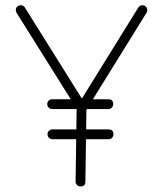

<svg xmlns="http://www.w3.org/2000/svg" viewBox="-20 -691 610 718"><path d="M512.7 -671.4Q520.5 -671.4 525.6 -665.8Q530.8 -660.2 530.8 -652.8Q530.8 -647.9 527.8 -643.1L303.2 -280.8L299.3 -11.7Q299.3 6.3 281.2 6.3Q273.4 6.3 268.1 1.2Q262.7 -3.9 262.7 -11.7V-12.2L266.6 -284.7L42 -643.1Q39.1 -647.9 39.1 -653.3Q39.1 -661.1 44.4 -666.3Q49.8 -671.4 57.6 -671.4Q67.9 -671.4 73.2 -662.6L286.1 -322.3L497.1 -662.6Q502.4 -671.4 512.7 -671.4ZM175.3 -319.8H385.3Q403.3 -319.8 403.3 -301.8Q403.3 -293.9 398.2 -288.6Q393.1 -283.2 385.3 -283.2H175.3Q167.5 -283.2 162.1 -288.6Q156.7 -293.9 156.7 -301.8Q156.7 -309.6 162.1 -314.7Q167.5 -319.8 175.3 -319.8ZM176.3 -207H386.2Q404.3 -207 404.3 -189Q404.3 -181.2 399.2 -175.8Q394 -170.4 386.2 -170.4H176.3Q168.5 -170.4 163.1 -175.8Q157.7 -181.2 157.7 -189Q157.7 -196.8 163.1 -201.9Q168.5 -207 176.3 -207Z"/></svg>

Font: Manjari Thin
Style: Regular
Weight: 100
Designer: Santhosh Thottingal <santhosh.thottingal@gmail.com>
Version: Version 2.000